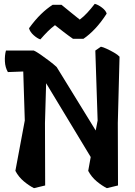

<svg xmlns="http://www.w3.org/2000/svg" viewBox="-20 -963 703 999"><path d="M190 -758Q174 -763 155 -780Q136 -797 131 -816Q163 -860 193.5 -889.5Q224 -919 254 -938H300Q329 -915 349 -898Q369 -881 395 -861Q415 -876 434 -896.5Q453 -917 473 -943Q490 -939 510.5 -923.5Q531 -908 535 -892Q506 -847 475.5 -814.5Q445 -782 414 -761H360Q334 -779 311.5 -796.5Q289 -814 266 -832Q247 -818 228.5 -799.5Q210 -781 190 -758ZM602 -668 593 -323 594 2 536 16Q510 3 483 -19.5Q456 -42 439 -74L452 -146L220 -530L214 -323L215 2L157 16Q131 3 104 -19.5Q77 -42 60 -74L109 -336L101 -591L21 -588Q7 -612 5.5 -643.5Q4 -675 11 -700H156Q171 -693 192.5 -678Q214 -663 236.5 -646Q259 -629 275 -614L478 -284L488 -336L476 -700L505 -720Q516 -718 535.5 -709Q555 -700 574 -689Q593 -678 602 -668Z"/></svg>

Font: Langar
Style: Regular
Weight: 400
Designer: Alessia Mazzarella
Foundry: Typeland
Version: Version 1.001; ttfautohint (v1.8.3)